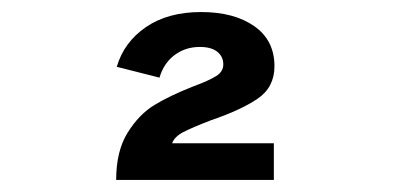

<svg xmlns="http://www.w3.org/2000/svg" viewBox="-20 -900 656 319"><path d="M300 -756Q327 -766 339 -773.5Q351 -781 351 -793Q351 -806 341 -814Q331 -822 312 -822Q288 -822 270 -808.5Q252 -795 245 -771L174 -789Q186 -830 222.5 -855Q259 -880 314 -880Q369 -880 402.5 -856.5Q436 -833 436 -790Q436 -755 408 -736Q380 -717 330 -700Q299 -688 284.5 -680.5Q270 -673 266 -662H435V-601H173Q173 -649 192 -679.5Q211 -710 236.5 -725.5Q262 -741 300 -756Z"/></svg>

Font: Overpass Mono Light
Style: Bold
Weight: 600
Monospace: yes
Designer: Delve Withrington, Dave Bailey
Foundry: Delve Fonts
Version: Version 1.000;DELV;Overpass